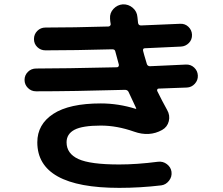

<svg xmlns="http://www.w3.org/2000/svg" viewBox="-20 -825 1040 897"><path d="M148.4 -398.4Q126 -398.4 110.4 -414.1Q94.7 -429.7 94.7 -451.7Q94.7 -473.6 110.4 -489.3Q126 -504.9 149.4 -504.9Q272.5 -504.9 526.4 -510.7Q531.2 -510.7 533.7 -514.6Q536.1 -518.6 535.2 -523.4Q528.3 -549.8 518.6 -585Q516.6 -594.7 504.9 -594.7Q330.1 -589.8 192.4 -589.8Q169.9 -589.8 154.3 -605Q138.7 -620.1 138.7 -642.6Q138.7 -665 154.3 -680.7Q169.9 -696.3 192.4 -696.3Q321.3 -696.3 486.3 -701.2Q491.2 -701.2 494.6 -705.1Q498 -709 497.1 -712.9Q496.1 -716.8 495.1 -725.6Q494.1 -734.4 494.1 -738.3Q492.2 -764.6 510.3 -783.7Q528.3 -802.7 553.7 -804.7Q580.1 -805.7 600.1 -788.6Q620.1 -771.5 622.1 -745.1L625 -717.8Q627 -706.1 638.7 -706.1Q699.2 -708 822.3 -713.9Q844.7 -714.8 860.4 -699.7Q876 -684.6 877 -663.1Q877.9 -639.6 862.3 -624Q846.7 -608.4 825.2 -607.4Q769.5 -604.5 657.2 -599.6Q646.5 -599.6 648.4 -587.9Q650.4 -578.1 666 -526.4Q668.9 -516.6 679.7 -515.6Q709 -516.6 765.6 -519.5Q822.3 -522.5 848.6 -523.4Q871.1 -524.4 887.2 -509.3Q903.3 -494.1 904.3 -472.2Q905.3 -450.2 890.1 -433.6Q875 -417 853 -416Q831.1 -415 787.1 -413.6Q743.2 -412.1 720.7 -411.1Q716.8 -411.1 714.8 -407.2Q712.9 -403.3 714.8 -399.4Q738.3 -351.6 760.7 -311.5Q775.4 -286.1 768.6 -258.8Q761.7 -231.4 737.3 -217.8Q677.7 -184.6 606.4 -210Q526.4 -238.3 451.2 -238.3Q365.2 -238.3 328.1 -218.8Q291 -199.2 291 -160.2Q291 -107.4 346.2 -82Q401.4 -56.6 537.1 -56.6Q619.1 -56.6 717.8 -69.3Q741.2 -72.3 759.8 -58.1Q778.3 -43.9 781.2 -22.5Q784.2 1 769.5 19.5Q754.9 38.1 733.4 41Q634.8 52.7 537.1 52.7Q154.3 52.7 154.3 -160.2Q154.3 -244.1 229 -293Q303.7 -341.8 451.2 -341.8Q533.2 -341.8 614.3 -316.4H616.2V-319.3Q603.5 -345.7 581.1 -394.5Q577.1 -404.3 565.4 -405.3Q320.3 -398.4 148.4 -398.4Z"/></svg>

Font: Rounded-X Mgen+ 1m bold
Style: Bold
Weight: 700
Designer: [Source Han Sans]
Ryoko NISHIZUKA  (kana & ideographs); Paul D. Hunt (Latin, Greek & Cyrillic); Wenlong ZHANG  (bopomofo
Version: Version 1.059.20150602